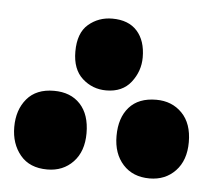

<svg xmlns="http://www.w3.org/2000/svg" viewBox="-35 -493 425 389"><g transform="rotate(5 177.5 -298.0)"><path d="M179 -310Q151 -310 130.5 -328.5Q110 -347 110 -383Q110 -421 130.5 -438.5Q151 -456 179 -456Q212 -456 229.5 -436.5Q247 -417 247 -383Q247 -355 229.5 -332.5Q212 -310 179 -310ZM74 -140Q38 -140 19 -163Q0 -186 0 -220Q0 -255 19 -277.5Q38 -300 74 -300Q108 -300 127.5 -279Q147 -258 147 -220Q147 -183 126.5 -161.5Q106 -140 74 -140ZM282 -140Q248 -140 228 -162Q208 -184 208 -220Q208 -257 227 -278.5Q246 -300 282 -300Q314 -300 334.5 -279Q355 -258 355 -220Q355 -183 334.5 -161.5Q314 -140 282 -140Z"/></g></svg>

Font: Noto Kufi Arabic Black
Style: Regular
Weight: 900
Designer: Monotype Design Team, David Williams, Khaled Hosny
Foundry: Google LLC
Version: Version 2.109; ttfautohint (v1.8.4.7-5d5b)